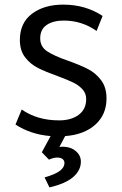

<svg xmlns="http://www.w3.org/2000/svg" viewBox="-20 -572 528 831"><path d="M262 17 237 64Q242 63 252 63Q285 63 307.5 81.5Q330 100 330 128Q330 165 297 194Q264 223 194 239L173 196Q223 181 241 166Q259 151 259 134Q259 123 251 116.5Q243 110 228 110Q211 110 192 119L161 87L199 17Q113 10 47 -33L74 -98Q141 -51 236 -51Q288 -51 320.5 -75Q353 -99 353 -143Q353 -168 337 -185.5Q321 -203 297.5 -214.5Q274 -226 231 -242Q178 -261 145 -277.5Q112 -294 89 -323.5Q66 -353 66 -399Q66 -473 118.5 -512.5Q171 -552 254 -552Q350 -552 424 -503L398 -438Q334 -483 256 -483Q210 -483 182 -464Q154 -445 154 -406Q154 -370 184 -350Q214 -330 275 -309Q328 -290 361 -273Q394 -256 417.5 -225Q441 -194 441 -146Q441 -76 392.5 -32.5Q344 11 262 17Z"/></svg>

Font: Martel Sans
Style: Regular
Weight: 400
Designer: Dan Reynolds and Mathieu Réguer
Foundry: Dan Reynolds and Mathieu Réguer
Version: Version 1.002; ttfautohint (v1.1) -l 5 -r 5 -G 72 -x 0 -D la